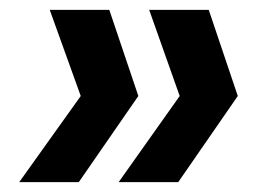

<svg xmlns="http://www.w3.org/2000/svg" viewBox="-20 -490 525 390"><path d="M144 -295 81 -470H202L261 -295L140 -120H19ZM345 -295 283 -470H404L463 -295L342 -120H221Z"/></svg>

Font: Rethink Sans
Style: Bold Italic
Weight: 700
Italic angle: -10°
Designer: The Rethink Sans project authors (Hans Thiessen). DM Sans designed by Colophon Foundry.
Foundry: Rethink Communications LLC
Version: Version 1.001